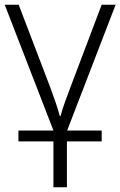

<svg xmlns="http://www.w3.org/2000/svg" viewBox="-20 -552 509 812"><path d="M469 -532 264 0H410V46H263V240H206V46H58V0H206L0 -532H59L192 -184Q205 -148 215.5 -118Q226 -88 233 -61H236Q243 -88 254 -118.5Q265 -149 279 -186L410 -532Z"/></svg>

Font: Noto Sans Light
Style: Regular
Weight: 300
Designer: Monotype Design Team
Foundry: Monotype Imaging Inc.
Version: Version 2.007